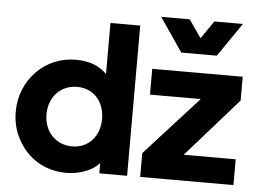

<svg xmlns="http://www.w3.org/2000/svg" viewBox="-55 -881 1276 964"><g transform="rotate(5 582.5 -399.0)"><path d="M1014 -640 1131 -810H987L925 -720L863 -810H719L835 -640ZM312 12C349 12 384 5 416 -9C441 -19 461 -33 478 -52V0H618V-757H468V-500C454 -514 437 -526 418 -536C387 -551 351 -558 311 -558C155 -558 33 -432 33 -273C33 -220 45 -172 70 -129C118 -42 205 12 312 12ZM1154 0V-130H892L1153 -426V-546H697V-416H953L684 -120V0ZM330 -123C247 -123 188 -185 188 -273C188 -360 247 -423 330 -423C412 -423 468 -361 468 -273C468 -185 412 -123 330 -123Z"/></g></svg>

Font: Plus Jakarta Sans ExtraBold
Style: Regular
Weight: 800
Designer: Gumpita Rahayu
Foundry: Tokotype
Version: Version 2.071;gftools[0.9.30]